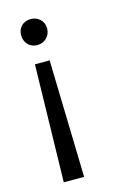

<svg xmlns="http://www.w3.org/2000/svg" viewBox="-115 -589 580 857"><g transform="rotate(-15 175.5 -161.0)"><path d="M70 210 82 -332H150L164 210ZM56 -473Q56 -499 72.5 -515.5Q89 -532 115 -532Q141 -532 158.5 -515.5Q176 -499 176 -473Q176 -447 158.5 -429.5Q141 -412 115 -412Q89 -412 72.5 -429.5Q56 -447 56 -473Z"/></g></svg>

Font: Expletus Sans
Style: Regular
Weight: 400
Designer: Jasper de Waard
Foundry: Designtown
Version: Version 7.028